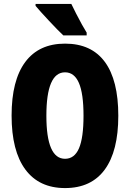

<svg xmlns="http://www.w3.org/2000/svg" viewBox="-20 -947 661 977"><path d="M582 -358Q582 -178 513 -84Q444 10 311 10Q179 10 109 -84.5Q39 -179 39 -359Q39 -538 108.5 -631.5Q178 -725 311 -725Q445 -725 513.5 -632Q582 -539 582 -358ZM216 -358Q216 -139 311 -139Q359 -139 382 -192.5Q405 -246 405 -358Q405 -471 381.5 -525Q358 -579 311 -579Q216 -579 216 -358ZM343 -927Q352 -908 367 -878.5Q382 -849 397 -822Q412 -795 421 -781V-767H302Q290 -778 270.5 -798Q251 -818 229.5 -841Q208 -864 189.5 -884.5Q171 -905 161 -917V-927Z"/></svg>

Font: Noto Sans Kannada ExtraCondensed Black
Style: Regular
Weight: 900
Width: 2
Designer: Jelle Bosma - Monotype Design Team
Foundry: Monotype Imaging Inc.
Version: Version 2.005; ttfautohint (v1.8.4.7-5d5b)